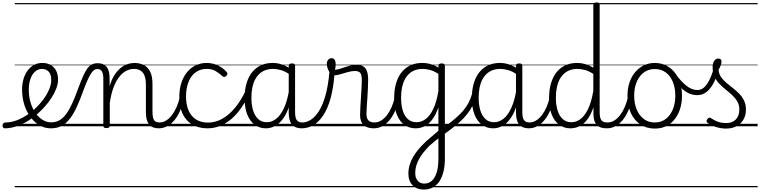

<svg xmlns="http://www.w3.org/2000/svg" viewBox="-121 -1035 6231 1574"><path d="M-82 17Q-91 17 -96 9.5Q-101 2 -100.5 -7Q-100 -16 -93.5 -23.5Q-87 -31 -74 -31Q-29 -31 20 -50Q69 -69 117.5 -104Q166 -139 206 -185Q234 -217 255 -250.5Q276 -284 287.5 -317Q299 -350 299 -379Q299 -425 278.5 -447.5Q258 -470 221 -470Q210 -470 204.5 -477.5Q199 -485 200 -494.5Q201 -504 207.5 -511.5Q214 -519 226 -519Q269 -519 298 -500.5Q327 -482 341 -451.5Q355 -421 355 -383Q355 -349 341 -311Q327 -273 302.5 -235Q278 -197 246 -161Q198 -107 142 -66.5Q86 -26 28.5 -4.5Q-29 17 -82 17ZM0 490H444V500H0ZM0 -20H444V0H0ZM0 -505H444V-500H0ZM0 -1010H444V-1000H0Z M297 17Q255 17 219 0.5Q183 -16 154 -46Q125 -76 103.5 -116Q82 -156 71 -203Q60 -250 60 -301Q60 -347 71.5 -386.5Q83 -426 105 -456Q127 -486 157.5 -502.5Q188 -519 226 -519Q236 -519 240.5 -511.5Q245 -504 244 -494.5Q243 -485 237.5 -477.5Q232 -470 222 -470Q205 -470 189.5 -463Q174 -456 160.5 -442.5Q147 -429 137 -408.5Q127 -388 121 -361.5Q115 -335 115 -302Q115 -244 129.5 -195Q144 -146 169.5 -109.5Q195 -73 228.5 -52.5Q262 -32 298 -32Q334 -32 363.5 -47.5Q393 -63 418.5 -96.5Q444 -130 469.5 -184.5Q495 -239 523 -318Q545 -377 562.5 -416Q580 -455 597.5 -477Q615 -499 635 -508Q655 -517 679 -517Q690 -517 695 -509.5Q700 -502 699 -493Q698 -484 692 -476.5Q686 -469 676 -469Q664 -469 653 -462.5Q642 -456 629.5 -438.5Q617 -421 601 -387.5Q585 -354 565 -300Q535 -215 506.5 -154.5Q478 -94 447 -56Q416 -18 379.5 -0.5Q343 17 297 17ZM444 490H569V500H444ZM444 -20H569V0H444ZM444 -505H569V-500H444ZM444 -1010H569V-1000H444Z M1182 17Q1154 17 1133.5 9Q1113 1 1100.5 -15.5Q1088 -32 1081.5 -56.5Q1075 -81 1075 -115V-338Q1075 -381 1065.5 -410Q1056 -439 1034 -454.5Q1012 -470 976 -470Q946 -470 915.5 -455Q885 -440 858.5 -407.5Q832 -375 811 -321.5Q790 -268 779 -190V-4Q779 6 772 10.5Q765 15 751 15Q738 15 732 10.5Q726 6 726 -4V-391Q726 -430 714.5 -449.5Q703 -469 677 -469Q666 -469 660.5 -476.5Q655 -484 655.5 -493Q656 -502 662 -509.5Q668 -517 679 -517Q704 -517 722 -509.5Q740 -502 752 -488Q764 -474 770 -453.5Q776 -433 777 -406L778 -329Q794 -384 818 -420.5Q842 -457 869.5 -479Q897 -501 926 -510Q955 -519 981 -519Q1023 -519 1056.5 -502.5Q1090 -486 1109.5 -448.5Q1129 -411 1129 -347V-118Q1129 -73 1141 -52Q1153 -31 1188 -31Q1198 -31 1202.5 -23.5Q1207 -16 1206.5 -7Q1206 2 1200 9.5Q1194 17 1182 17ZM569 490H1265V500H569ZM569 -20H1265V0H569ZM569 -505H1265V-500H569ZM569 -1010H1265V-1000H569Z M1180 17Q1169 17 1163.5 9.5Q1158 2 1158.5 -7Q1159 -16 1166 -23.5Q1173 -31 1186 -31Q1215 -31 1241.5 -47.5Q1268 -64 1289.5 -92.5Q1311 -121 1327.5 -159.5Q1344 -198 1354 -244Q1356 -254 1364.5 -256.5Q1373 -259 1380.5 -255Q1388 -251 1386 -239Q1379 -189 1361.5 -142.5Q1344 -96 1317 -60Q1290 -24 1255.5 -3.5Q1221 17 1180 17ZM1265 490V500ZM1265 -20V0ZM1265 -505V-500ZM1265 -1010V-1000Z M1583 17Q1472 17 1410.5 -50.5Q1349 -118 1349 -240Q1349 -301 1364.5 -351.5Q1380 -402 1409.5 -439.5Q1439 -477 1480.5 -498Q1522 -519 1574 -519Q1621 -519 1664.5 -499Q1708 -479 1739 -442Q1744 -435 1743.5 -428.5Q1743 -422 1734 -413Q1725 -404 1717 -404Q1709 -404 1703 -410Q1673 -437 1645 -453.5Q1617 -470 1572 -470Q1535 -470 1503.5 -454.5Q1472 -439 1450 -409.5Q1428 -380 1416 -338Q1404 -296 1404 -243Q1404 -178 1424.5 -130Q1445 -82 1485.5 -56Q1526 -30 1585 -30Q1596 -30 1601.5 -23Q1607 -16 1606.5 -6.5Q1606 3 1600 10Q1594 17 1583 17ZM1265 490H1800V500H1265ZM1265 -20H1800V0H1265ZM1265 -505H1800V-500H1265ZM1265 -1010H1800V-1000H1265Z M1582 17Q1573 17 1568.5 10Q1564 3 1564.5 -6.5Q1565 -16 1570 -23Q1575 -30 1585 -30Q1645 -30 1700.5 -61Q1756 -92 1804.5 -150Q1853 -208 1891 -288Q1895 -296 1903.5 -294.5Q1912 -293 1918.5 -286.5Q1925 -280 1921 -270Q1883 -179 1830 -115Q1777 -51 1714 -17Q1651 17 1582 17ZM1800 490V500ZM1800 -20V0ZM1800 -505V-500ZM1800 -1010V-1000Z M2059 17Q2007 17 1967.5 -12Q1928 -41 1906 -96Q1884 -151 1884 -230Q1884 -281 1893.5 -325.5Q1903 -370 1921.5 -405.5Q1940 -441 1968 -466.5Q1996 -492 2032.5 -505.5Q2069 -519 2114 -519Q2153 -519 2188.5 -507Q2224 -495 2261 -471V-419Q2221 -449 2185 -459.5Q2149 -470 2116 -470Q2083 -470 2055.5 -460Q2028 -450 2006.5 -430.5Q1985 -411 1970 -382.5Q1955 -354 1947.5 -316.5Q1940 -279 1940 -233Q1940 -176 1953.5 -131Q1967 -86 1995 -59.5Q2023 -33 2068 -33Q2107 -33 2143.5 -61.5Q2180 -90 2208 -151Q2236 -212 2251 -309L2271 -254Q2253 -154 2220 -94.5Q2187 -35 2145.5 -9Q2104 17 2059 17ZM2352 17Q2325 17 2305 9Q2285 1 2272 -14.5Q2259 -30 2252.5 -55Q2246 -80 2246 -113V-496Q2246 -506 2252.5 -510.5Q2259 -515 2273 -515Q2286 -515 2292 -510.5Q2298 -506 2298 -496V-116Q2298 -72 2311 -51.5Q2324 -31 2358 -31Q2366 -31 2370.5 -23.5Q2375 -16 2374.5 -7Q2374 2 2368.5 9.5Q2363 17 2352 17ZM1800 490H2435V500H1800ZM1800 -20H2435V0H1800ZM1800 -505H2435V-500H1800ZM1800 -1010H2435V-1000H1800Z M2352 17Q2339 17 2333.5 9.5Q2328 2 2329.5 -7Q2331 -16 2338.5 -23.5Q2346 -31 2358 -31Q2393 -31 2428 -53.5Q2463 -76 2494 -125Q2525 -174 2547.5 -254Q2570 -334 2580 -449Q2581 -454 2587.5 -456.5Q2594 -459 2602 -457.5Q2610 -456 2616.5 -451Q2623 -446 2622 -437Q2613 -315 2589 -229Q2565 -143 2528.5 -88.5Q2492 -34 2447 -8.5Q2402 17 2352 17ZM2435 490H2460V500H2435ZM2435 -20H2460V0H2435ZM2435 -505H2460V-500H2435ZM2435 -1010H2460V-1000H2435Z M2942 17Q2917 17 2896 10.5Q2875 4 2860.5 -9.5Q2846 -23 2838.5 -43Q2831 -63 2831 -89Q2831 -116 2833 -152Q2835 -188 2837.5 -228Q2840 -268 2842.5 -307Q2845 -346 2845 -377Q2845 -422 2832 -437.5Q2819 -453 2789 -453Q2762 -453 2730 -444Q2698 -435 2668 -426Q2638 -417 2616 -417Q2602 -417 2588.5 -432.5Q2575 -448 2566.5 -470Q2558 -492 2558 -511Q2558 -525 2563 -535.5Q2568 -546 2577 -552Q2586 -558 2598 -558Q2615 -558 2623 -544Q2631 -530 2631 -508Q2631 -498 2629.5 -485Q2628 -472 2625 -463Q2642 -464 2662.5 -470Q2683 -476 2705.5 -484Q2728 -492 2751.5 -498Q2775 -504 2798 -504Q2832 -504 2854 -492.5Q2876 -481 2886.5 -453.5Q2897 -426 2897 -380Q2897 -347 2895 -308Q2893 -269 2890.5 -229.5Q2888 -190 2885.5 -156Q2883 -122 2883 -99Q2883 -68 2898 -49.5Q2913 -31 2948 -31Q2959 -31 2963.5 -23.5Q2968 -16 2967.5 -7Q2967 2 2961 9.5Q2955 17 2942 17ZM2460 490H3028V500H2460ZM2460 -20H3028V0H2460ZM2460 -505H3028V-500H2460ZM2460 -1010H3028V-1000H2460Z M2943 17Q2932 17 2926.5 9.5Q2921 2 2921.5 -7Q2922 -16 2929 -23.5Q2936 -31 2949 -31Q2978 -31 3004.5 -47.5Q3031 -64 3052.5 -92.5Q3074 -121 3090.5 -159.5Q3107 -198 3117 -244Q3119 -254 3127.5 -256.5Q3136 -259 3143.5 -255Q3151 -251 3149 -239Q3142 -189 3124.5 -142.5Q3107 -96 3080 -60Q3053 -24 3018.5 -3.5Q2984 17 2943 17ZM3028 490V500ZM3028 -20V0ZM3028 -505V-500ZM3028 -1010V-1000Z M3352 519Q3296 519 3261.5 484Q3227 449 3227 389Q3227 352 3237 318Q3247 284 3265.5 251.5Q3284 219 3311.5 187Q3339 155 3374 122Q3391 107 3407.5 93Q3424 79 3440.5 65Q3457 51 3473 37V-155Q3450 -89 3420 -51.5Q3390 -14 3356.5 1.5Q3323 17 3286 17Q3233 17 3193.5 -12Q3154 -41 3132 -96Q3110 -151 3110 -231Q3110 -282 3119.5 -326Q3129 -370 3147.5 -405.5Q3166 -441 3194 -466.5Q3222 -492 3258.5 -505.5Q3295 -519 3341 -519Q3365 -519 3386.5 -515Q3408 -511 3429.5 -502.5Q3451 -494 3473 -481V-497Q3473 -506 3479.5 -510.5Q3486 -515 3500 -515Q3513 -515 3519.5 -510.5Q3526 -506 3526 -497V268Q3526 324 3515 370Q3504 416 3482.5 449.5Q3461 483 3428.5 501Q3396 519 3352 519ZM3358 470Q3396 470 3421.5 445Q3447 420 3460 375Q3473 330 3473 269V99Q3461 108 3449 118Q3437 128 3425 138.5Q3413 149 3400 159Q3372 188 3350.5 215Q3329 242 3314 269.5Q3299 297 3291 325.5Q3283 354 3283 384Q3283 409 3292 428.5Q3301 448 3317.5 459Q3334 470 3358 470ZM3295 -33Q3332 -33 3367 -58Q3402 -83 3429.5 -139Q3457 -195 3473 -288V-429Q3437 -453 3404.5 -461.5Q3372 -470 3342 -470Q3310 -470 3282 -460Q3254 -450 3233 -430.5Q3212 -411 3197 -382.5Q3182 -354 3174.5 -316.5Q3167 -279 3167 -233Q3167 -177 3180 -131.5Q3193 -86 3221.5 -59.5Q3250 -33 3295 -33ZM3028 490H3663V500H3028ZM3028 -20H3663V0H3028ZM3028 -505H3663V-500H3028ZM3028 -1010H3663V-1000H3028Z M3518 67Q3511 72 3504 68.5Q3497 65 3494 56Q3491 47 3493 37.5Q3495 28 3503 22Q3548 -12 3584.5 -41.5Q3621 -71 3649.5 -99Q3678 -127 3699 -157.5Q3720 -188 3734.5 -223.5Q3749 -259 3757 -303Q3759 -313 3768 -315.5Q3777 -318 3785 -314Q3793 -310 3791 -299Q3784 -249 3769.5 -208.5Q3755 -168 3732.5 -133Q3710 -98 3679.5 -66Q3649 -34 3609 -2Q3569 30 3518 67ZM3663 490V500ZM3663 -20V0ZM3663 -505V-500ZM3663 -1010V-1000Z M3922 17Q3870 17 3830.5 -12Q3791 -41 3769 -96Q3747 -151 3747 -230Q3747 -281 3756.5 -325.5Q3766 -370 3784.5 -405.5Q3803 -441 3831 -466.5Q3859 -492 3895.5 -505.5Q3932 -519 3977 -519Q4016 -519 4051.5 -507Q4087 -495 4124 -471V-419Q4084 -449 4048 -459.5Q4012 -470 3979 -470Q3946 -470 3918.5 -460Q3891 -450 3869.5 -430.5Q3848 -411 3833 -382.5Q3818 -354 3810.5 -316.5Q3803 -279 3803 -233Q3803 -176 3816.5 -131Q3830 -86 3858 -59.5Q3886 -33 3931 -33Q3970 -33 4006.5 -61.5Q4043 -90 4071 -151Q4099 -212 4114 -309L4134 -254Q4116 -154 4083 -94.5Q4050 -35 4008.5 -9Q3967 17 3922 17ZM4215 17Q4188 17 4168 9Q4148 1 4135 -14.5Q4122 -30 4115.5 -55Q4109 -80 4109 -113V-496Q4109 -506 4115.5 -510.5Q4122 -515 4136 -515Q4149 -515 4155 -510.5Q4161 -506 4161 -496V-116Q4161 -72 4174 -51.5Q4187 -31 4221 -31Q4229 -31 4233.5 -23.5Q4238 -16 4237.5 -7Q4237 2 4231.5 9.5Q4226 17 4215 17ZM3663 490H4298V500H3663ZM3663 -20H4298V0H3663ZM3663 -505H4298V-500H3663ZM3663 -1010H4298V-1000H3663Z M4213 17Q4202 17 4196.5 9.5Q4191 2 4191.5 -7Q4192 -16 4199 -23.5Q4206 -31 4219 -31Q4248 -31 4274.5 -47.5Q4301 -64 4322.5 -92.5Q4344 -121 4360.5 -159.5Q4377 -198 4387 -244Q4389 -254 4397.5 -256.5Q4406 -259 4413.5 -255Q4421 -251 4419 -239Q4412 -189 4394.5 -142.5Q4377 -96 4350 -60Q4323 -24 4288.5 -3.5Q4254 17 4213 17ZM4298 490V500ZM4298 -20V0ZM4298 -505V-500ZM4298 -1010V-1000Z M4555 17Q4503 17 4463.5 -12Q4424 -41 4402 -96Q4380 -151 4380 -230Q4380 -281 4389.5 -325.5Q4399 -370 4417.5 -405.5Q4436 -441 4464 -466.5Q4492 -492 4528.5 -505.5Q4565 -519 4611 -519Q4645 -519 4677.5 -509.5Q4710 -500 4743 -480V-996Q4743 -1006 4749.5 -1010.5Q4756 -1015 4770 -1015Q4783 -1015 4789 -1010.5Q4795 -1006 4795 -996V-116Q4795 -71 4808 -51Q4821 -31 4860 -31Q4868 -31 4872 -23.5Q4876 -16 4875.5 -7Q4875 2 4869.5 9.5Q4864 17 4854 17Q4828 17 4807.5 11Q4787 5 4773.5 -8.5Q4760 -22 4752.5 -43Q4745 -64 4744 -93V-156Q4722 -91 4692 -53Q4662 -15 4627 1Q4592 17 4555 17ZM4564 -33Q4602 -33 4636.5 -58Q4671 -83 4699 -139.5Q4727 -196 4743 -290V-429Q4706 -453 4673.5 -461.5Q4641 -470 4612 -470Q4579 -470 4551.5 -460Q4524 -450 4502.5 -430.5Q4481 -411 4466 -382.5Q4451 -354 4443.5 -316.5Q4436 -279 4436 -233Q4436 -177 4449.5 -131.5Q4463 -86 4491.5 -59.5Q4520 -33 4564 -33ZM4298 490H4939V500H4298ZM4298 -20H4939V0H4298ZM4298 -505H4939V-500H4298ZM4298 -1010H4939V-1000H4298Z M4854 17Q4843 17 4837.5 9.5Q4832 2 4832.5 -7Q4833 -16 4840 -23.5Q4847 -31 4860 -31Q4889 -31 4915.5 -47.5Q4942 -64 4963.5 -92.5Q4985 -121 5001.5 -159.5Q5018 -198 5028 -244Q5030 -254 5038.5 -256.5Q5047 -259 5054.5 -255Q5062 -251 5060 -239Q5053 -189 5035.5 -142.5Q5018 -96 4991 -60Q4964 -24 4929.5 -3.5Q4895 17 4854 17ZM4939 490V500ZM4939 -20V0ZM4939 -505V-500ZM4939 -1010V-1000Z M5247 19Q5179 19 5128.5 -15Q5078 -49 5050.5 -109Q5023 -169 5023 -250Q5023 -310 5039.5 -359Q5056 -408 5086.5 -444Q5117 -480 5157.5 -499.5Q5198 -519 5247 -519Q5313 -519 5363 -485Q5413 -451 5441.5 -390.5Q5470 -330 5470 -251Q5470 -203 5459.5 -161.5Q5449 -120 5430 -87Q5411 -54 5384 -30Q5357 -6 5322.5 6.5Q5288 19 5247 19ZM5247 -31Q5286 -31 5316.5 -47Q5347 -63 5369 -92.5Q5391 -122 5403 -162Q5415 -202 5415 -251Q5415 -315 5394.5 -364.5Q5374 -414 5336.5 -441.5Q5299 -469 5247 -469Q5208 -469 5177 -453Q5146 -437 5124 -408Q5102 -379 5090 -339Q5078 -299 5078 -250Q5078 -186 5099 -136.5Q5120 -87 5157.5 -59Q5195 -31 5247 -31ZM4939 490H5540V500H4939ZM4939 -20H5540V0H4939ZM4939 -505H5540V-500H4939ZM4939 -1010H5540V-1000H4939Z M5596 -255Q5558 -255 5524 -271Q5490 -287 5457 -320.5Q5424 -354 5388 -404Q5382 -414 5386.5 -423Q5391 -432 5401 -434.5Q5411 -437 5417 -428Q5465 -364 5508 -330.5Q5551 -297 5597 -297Q5641 -297 5674.5 -345Q5708 -393 5733 -484Q5735 -492 5742 -493.5Q5749 -495 5756 -492.5Q5763 -490 5767.5 -483.5Q5772 -477 5770 -466Q5753 -398 5727 -350.5Q5701 -303 5668 -279Q5635 -255 5596 -255ZM5540 490V500ZM5540 -20V0ZM5540 -505V-500ZM5540 -1010V-1000Z M5830 19Q5789 19 5748.5 6Q5708 -7 5678 -29Q5671 -36 5671 -43.5Q5671 -51 5679 -60Q5686 -69 5693 -70.5Q5700 -72 5710 -65Q5739 -45 5769 -35.5Q5799 -26 5832 -26Q5883 -26 5911.5 -56Q5940 -86 5940 -137Q5940 -174 5924 -202Q5908 -230 5883 -253.5Q5858 -277 5830 -299.5Q5802 -322 5777 -347.5Q5752 -373 5736.5 -406.5Q5721 -440 5721 -485Q5721 -516 5734 -535.5Q5747 -555 5767 -555Q5781 -555 5787.5 -548.5Q5794 -542 5794 -531Q5794 -519 5788 -502Q5782 -485 5770 -462Q5772 -430 5789 -405Q5806 -380 5831.5 -358Q5857 -336 5885 -314.5Q5913 -293 5937.5 -268.5Q5962 -244 5978 -212Q5994 -180 5994 -137Q5994 -67 5949.5 -24Q5905 19 5830 19ZM5540 490H6090V500H5540ZM5540 -20H6090V0H5540ZM5540 -505H6090V-500H5540ZM5540 -1010H6090V-1000H5540Z"/></svg>

Font: Playwrite PE Guides
Style: Regular
Weight: 400
Designer: Veronika Burian, José Scaglione
Foundry: TypeTogether
Version: Version 1.003